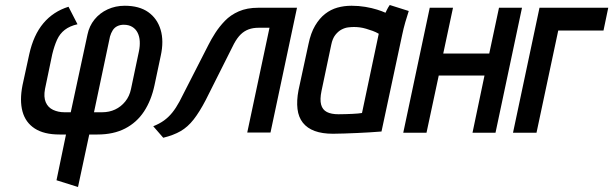

<svg xmlns="http://www.w3.org/2000/svg" viewBox="-20 -531 2453 768"><path d="M97 -314 70 -190Q58 -129 70 -85Q82 -41 119 -17Q156 7 218 7H244L206 190L292 217L337 7H370Q434 7 480.5 -17Q527 -41 556 -85Q585 -129 598 -190L623 -308Q636 -367 622.5 -412Q609 -457 573 -482.5Q537 -508 479 -508Q442 -508 410.5 -493.5Q379 -479 358 -453Q337 -427 330 -393L263 -82H237Q213 -82 192.5 -91.5Q172 -101 163 -122Q154 -143 160 -175L189 -314Q197 -347 208 -371.5Q219 -396 239 -411.5Q259 -427 290 -434L254 -504Q193 -485 153.5 -438Q114 -391 97 -314ZM389 -82H356L420 -385Q424 -399 431 -410Q438 -421 449.5 -426.5Q461 -432 475 -432Q495 -432 509 -423.5Q523 -415 530.5 -400Q538 -385 539 -366Q540 -347 536 -327L504 -175Q498 -146 481 -125Q464 -104 440.5 -93Q417 -82 389 -82Z M1013 -500Q968 -500 935 -485.5Q902 -471 879.5 -447.5Q857 -424 841 -399Q825 -374 814 -352L698 -125Q684 -99 669 -80.5Q654 -62 636 -49Q618 -36 593 -26L633 20Q674 10 702.5 -6.5Q731 -23 754.5 -53Q778 -83 803 -131L916 -356Q929 -380 943 -393.5Q957 -407 974.5 -413.5Q992 -420 1015 -420H1058L969 -1H1062L1168 -500Z M1615 -487 1539 -511Q1532 -501 1527 -490.5Q1522 -480 1522 -480Q1509 -486 1488.5 -492.5Q1468 -499 1441.5 -503.5Q1415 -508 1386 -508Q1356 -508 1329.5 -500.5Q1303 -493 1280.5 -475.5Q1258 -458 1240.5 -428.5Q1223 -399 1214 -355L1174 -170Q1166 -128 1170 -95Q1174 -62 1191.5 -40Q1209 -18 1239 -7Q1269 4 1312 4Q1332 4 1357.5 3Q1383 2 1409 1Q1435 0 1457 -1.5Q1479 -3 1492.5 -4Q1506 -5 1506 -5L1589 -393Q1594 -417 1601 -441.5Q1608 -466 1615 -487ZM1266 -167 1305 -352Q1310 -377 1321.5 -391.5Q1333 -406 1346.5 -413Q1360 -420 1373 -421.5Q1386 -423 1396 -423Q1407 -423 1419 -421.5Q1431 -420 1444.5 -416Q1458 -412 1470.5 -407.5Q1483 -403 1495 -396L1428 -79Q1422 -78 1412 -77Q1402 -76 1389.5 -75.5Q1377 -75 1363 -74.5Q1349 -74 1334 -74Q1305 -74 1287.5 -83Q1270 -92 1264.5 -112.5Q1259 -133 1266 -167Z M1937 -317H1753L1792 -500H1699L1593 0H1686L1735 -229H1918L1870 0H1962L2068 -500H1976Z M2138 -500 2032 0H2126L2213 -409H2394L2413 -500Z"/></svg>

Font: Advent Pro SemiBold
Style: Italic
Weight: 600
Italic angle: -12°
Version: Version 3.000